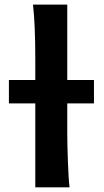

<svg xmlns="http://www.w3.org/2000/svg" viewBox="-20 -801 443 821"><path d="M130.9 -459V-551.8Q130.9 -623 128.4 -680.9Q126 -738.8 121.1 -781.2H267.6V-459H381.8V-358.9H267.6V-231.9Q267.6 -208.5 268.3 -176.8Q269 -145 270.3 -112.3Q271.5 -79.6 273.2 -49.8Q274.9 -20 277.3 0H130.9V-358.9H18.1V-459Z"/></svg>

Font: Andika New Basic
Style: Bold
Weight: 700
Designer: Victor Gaultney, Annie Olsen, Pablo Ugerman
Foundry: SIL International
Version: Version 5.500; ttfautohint (v1.8.3)